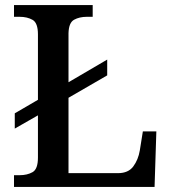

<svg xmlns="http://www.w3.org/2000/svg" viewBox="-20 -734 673 754"><path d="M35 0V-46H57Q87 -46 108 -58Q129 -70 129 -115V-281L38 -229V-289L129 -342V-599Q129 -644 108 -656Q87 -668 57 -668H35V-714H344V-668H321Q292 -668 271 -656.5Q250 -645 249 -603V-411L401 -500V-438L249 -350V-54H443Q484 -54 503.5 -80.5Q523 -107 529 -143L541 -218H594L587 0Z"/></svg>

Font: Noto Serif Tibetan Medium
Style: Regular
Weight: 500
Designer: Monotype Design Team
Foundry: Monotype Imaging Inc.
Version: Version 2.103; ttfautohint (v1.8.4.7-5d5b)